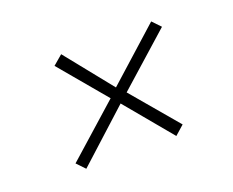

<svg xmlns="http://www.w3.org/2000/svg" viewBox="-63 -561 615 507"><g transform="rotate(-20 244.0 -307.5)"><path d="M398 -461 420 -438 273 -307 383 -177 357 -154 248 -285 104 -154 82 -177 228 -307 118 -438 145 -461 251 -329Z"/></g></svg>

Font: Fira Sans UltraLight
Style: Italic
Weight: 200
Italic angle: -8°
Designer: Carrois Corporate & Edenspiekermann AG
Foundry: Carrois Corporate GbR & Edenspiekermann AG
Version: Version 4.203;PS 004.203;hotconv 1.0.88;makeotf.lib2.5.64775